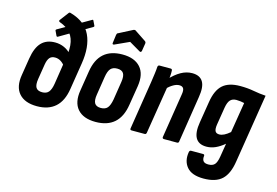

<svg xmlns="http://www.w3.org/2000/svg" viewBox="-110 -926 1956 1357"><g transform="rotate(15 868.0 -247.5)"><path d="M193 8Q104 8 61.5 -40.5Q19 -89 34 -178L54 -303Q67 -385 103.5 -423Q140 -461 203 -461Q239 -461 270.5 -446.5Q302 -432 322 -407L307 -310Q293 -332 273 -345Q253 -358 230 -358Q204 -358 190.5 -342.5Q177 -327 171 -293L153 -181Q146 -137 158 -117Q170 -97 204 -97Q235 -97 251 -116Q267 -135 274 -178L300 -346Q315 -416 310.5 -468Q306 -520 278.5 -554.5Q251 -589 197 -608Q191 -610 190 -615Q189 -620 193 -624L239 -685Q242 -690 246 -691Q250 -692 255 -690Q364 -659 403 -575.5Q442 -492 422 -367L391 -172Q377 -81 327 -36.5Q277 8 193 8ZM210 -505Q203 -501 199 -508L183 -542Q180 -548 188 -553L414 -683Q420 -687 423 -680L439 -647Q442 -640 434 -636Z M622 8Q532 8 489.5 -41Q447 -90 462 -180L485 -324Q499 -414 549 -458Q599 -502 685 -502Q773 -502 816.5 -453.5Q860 -405 846 -314L823 -172Q809 -81 758.5 -36.5Q708 8 622 8ZM633 -97Q665 -97 681 -115.5Q697 -134 705 -178L726 -312Q733 -356 720.5 -376Q708 -396 674 -396Q643 -396 626.5 -378Q610 -360 603 -315L582 -181Q575 -138 587 -117.5Q599 -97 633 -97ZM608 -554Q602 -552 598.5 -554Q595 -556 596 -563L604 -624Q606 -631 607.5 -634Q609 -637 615 -639L714 -690Q723 -694 729 -690L810 -636Q820 -630 819 -619L810 -563Q809 -556 804.5 -553.5Q800 -551 795 -554L713 -602Z M1122 0Q1109 0 1110 -12L1161 -335Q1167 -368 1159 -382Q1151 -396 1129 -396Q1109 -396 1086 -383Q1063 -370 1036 -344L1034 -414Q1073 -457 1113 -479.5Q1153 -502 1195 -502Q1251 -502 1273.5 -465Q1296 -428 1283 -351L1230 -12Q1229 0 1217 0ZM885 0Q872 0 874 -12L930 -367Q935 -401 939 -430.5Q943 -460 944 -481Q946 -494 957 -494H1038Q1050 -494 1050 -481Q1051 -465 1049 -441Q1047 -417 1044 -398L1050 -366L993 -12Q991 0 980 0Z M1546 -502Q1600 -502 1645 -493.5Q1690 -485 1736 -482L1656 19Q1642 113 1597 155Q1552 197 1463 197Q1376 197 1339.5 153Q1303 109 1315 42Q1318 30 1328 30H1415Q1428 30 1426 42Q1423 66 1433 79Q1443 92 1470 92Q1501 92 1516 75.5Q1531 59 1538 16L1554 -82Q1522 -55 1490 -40.5Q1458 -26 1424 -26Q1367 -26 1345 -65Q1323 -104 1336 -181L1361 -336Q1375 -424 1418.5 -463Q1462 -502 1546 -502ZM1490 -133Q1507 -133 1526 -142.5Q1545 -152 1567 -171L1603 -393Q1590 -396 1575 -398Q1560 -400 1545 -400Q1517 -400 1501 -383.5Q1485 -367 1478 -326L1457 -196Q1452 -162 1460 -147.5Q1468 -133 1490 -133Z"/></g></svg>

Font: Sofia Sans Condensed ExtraBold
Style: Italic
Weight: 800
Italic angle: -9°
Version: Version 4.100